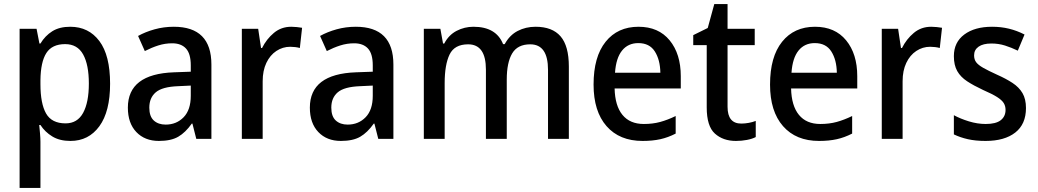

<svg xmlns="http://www.w3.org/2000/svg" viewBox="-20 -680 5081 940"><path d="M324 -549Q414 -549 466.5 -479Q519 -409 519 -270Q519 -134 466.5 -62Q414 10 325 10Q272 10 236 -12Q200 -34 178 -68H172Q174 -48 176 -25.5Q178 -3 178 14V240H76V-539H159L173 -467H178Q201 -505 236 -527Q271 -549 324 -549ZM299 -464Q235 -464 207 -420.5Q179 -377 178 -287V-268Q178 -173 205.5 -124.5Q233 -76 301 -76Q359 -76 387 -127.5Q415 -179 415 -271Q415 -363 387 -413.5Q359 -464 299 -464Z M831 -549Q1015 -549 1015 -364V0H941L922 -75H919Q888 -31 852.5 -10.5Q817 10 758 10Q689 10 647.5 -33.5Q606 -77 606 -153Q606 -318 832 -326L914 -329V-360Q914 -417 890.5 -442.5Q867 -468 823 -468Q788 -468 755 -457.5Q722 -447 689 -430L656 -504Q692 -524 737 -536.5Q782 -549 831 -549ZM851 -258Q774 -255 742.5 -228Q711 -201 711 -153Q711 -110 733 -90Q755 -70 791 -70Q844 -70 879 -106Q914 -142 914 -211V-261Z M1406 -549Q1419 -549 1433 -547.5Q1447 -546 1459 -544L1448 -445Q1438 -448 1425 -449.5Q1412 -451 1401 -451Q1364 -451 1333 -430.5Q1302 -410 1284 -372Q1266 -334 1266 -282V0H1164V-539H1244L1258 -445H1263Q1285 -489 1321 -519Q1357 -549 1406 -549Z M1722 -549Q1906 -549 1906 -364V0H1832L1813 -75H1810Q1779 -31 1743.5 -10.5Q1708 10 1649 10Q1580 10 1538.5 -33.5Q1497 -77 1497 -153Q1497 -318 1723 -326L1805 -329V-360Q1805 -417 1781.5 -442.5Q1758 -468 1714 -468Q1679 -468 1646 -457.5Q1613 -447 1580 -430L1547 -504Q1583 -524 1628 -536.5Q1673 -549 1722 -549ZM1742 -258Q1665 -255 1633.5 -228Q1602 -201 1602 -153Q1602 -110 1624 -90Q1646 -70 1682 -70Q1735 -70 1770 -106Q1805 -142 1805 -211V-261Z M2602 -549Q2684 -549 2724.5 -502Q2765 -455 2765 -354V0H2663V-338Q2663 -463 2576 -463Q2514 -463 2487.5 -418.5Q2461 -374 2461 -290V0H2359V-339Q2359 -463 2272 -463Q2205 -463 2181 -413Q2157 -363 2157 -273V0H2055V-539H2136L2149 -467H2155Q2177 -509 2215.5 -529Q2254 -549 2298 -549Q2409 -549 2443 -464H2451Q2475 -508 2514.5 -528.5Q2554 -549 2602 -549Z M3106 -549Q3204 -549 3258.5 -482.5Q3313 -416 3313 -307V-247H2989Q2991 -162 3027.5 -117.5Q3064 -73 3132 -73Q3176 -73 3212.5 -83Q3249 -93 3288 -112V-26Q3251 -7 3213 1.5Q3175 10 3126 10Q3013 10 2949.5 -62.5Q2886 -135 2886 -266Q2886 -402 2945 -475.5Q3004 -549 3106 -549ZM3105 -469Q3055 -469 3025.5 -432.5Q2996 -396 2991 -324H3213Q3212 -387 3186 -428Q3160 -469 3105 -469Z M3609 -75Q3627 -75 3646 -78.5Q3665 -82 3680 -88V-9Q3663 0 3637 5Q3611 10 3583 10Q3520 10 3480 -26Q3440 -62 3440 -154V-459H3374V-508L3445 -543L3477 -660H3542V-539H3675V-459H3542V-157Q3542 -75 3609 -75Z M3970 -549Q4068 -549 4122.5 -482.5Q4177 -416 4177 -307V-247H3853Q3855 -162 3891.5 -117.5Q3928 -73 3996 -73Q4040 -73 4076.5 -83Q4113 -93 4152 -112V-26Q4115 -7 4077 1.5Q4039 10 3990 10Q3877 10 3813.5 -62.5Q3750 -135 3750 -266Q3750 -402 3809 -475.5Q3868 -549 3970 -549ZM3969 -469Q3919 -469 3889.5 -432.5Q3860 -396 3855 -324H4077Q4076 -387 4050 -428Q4024 -469 3969 -469Z M4539 -549Q4552 -549 4566 -547.5Q4580 -546 4592 -544L4581 -445Q4571 -448 4558 -449.5Q4545 -451 4534 -451Q4497 -451 4466 -430.5Q4435 -410 4417 -372Q4399 -334 4399 -282V0H4297V-539H4377L4391 -445H4396Q4418 -489 4454 -519Q4490 -549 4539 -549Z M5003 -151Q5003 -72 4950.5 -31Q4898 10 4805 10Q4756 10 4718.5 1.5Q4681 -7 4650 -22V-116Q4681 -99 4723 -86Q4765 -73 4806 -73Q4856 -73 4879.5 -91.5Q4903 -110 4903 -142Q4903 -161 4894 -175.5Q4885 -190 4861.5 -205Q4838 -220 4792 -240Q4747 -261 4715 -282Q4683 -303 4666.5 -332Q4650 -361 4650 -405Q4650 -473 4701 -511Q4752 -549 4837 -549Q4881 -549 4920 -539.5Q4959 -530 4996 -511L4963 -432Q4932 -447 4900.5 -457Q4869 -467 4834 -467Q4793 -467 4771 -451.5Q4749 -436 4749 -409Q4749 -389 4759 -375.5Q4769 -362 4793.5 -348Q4818 -334 4862 -314Q4905 -295 4937 -274Q4969 -253 4986 -224Q5003 -195 5003 -151Z"/></svg>

Font: Noto Sans Malayalam SemiCondensed Medium
Style: Regular
Weight: 500
Width: 4
Designer: Jelle Bosma - Monotype Design Team
Foundry: Monotype Imaging Inc.
Version: Version 2.104; ttfautohint (v1.8.4.7-5d5b)